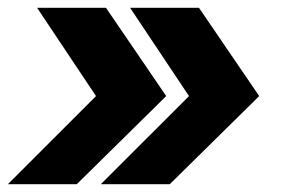

<svg xmlns="http://www.w3.org/2000/svg" viewBox="-20 -548 728 498"><path d="M0.5 -70.3 229 -298.8 76.2 -527.8H254.9L411.1 -298.8L179.2 -70.3ZM241.7 -70.3 470.2 -298.8 317.4 -527.8H496.1L652.3 -298.8L420.4 -70.3Z"/></svg>

Font: Inter 16pt ExtraBold
Style: Italic
Weight: 800
Italic angle: -9.3988°
Version: Version 4.001;git-66647c0bb